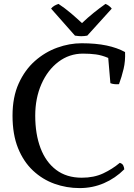

<svg xmlns="http://www.w3.org/2000/svg" viewBox="-20 -941 686 981"><path d="M592 -109Q605 -105 609.5 -96Q614 -87 615 -76Q569 -30 511 -5Q453 20 387 20Q320 20 258.5 -2Q197 -24 148.5 -69.5Q100 -115 72 -184.5Q44 -254 44 -350Q44 -445 75.5 -514.5Q107 -584 158.5 -629.5Q210 -675 272.5 -697.5Q335 -720 397 -720Q470 -720 524.5 -708.5Q579 -697 619 -675Q621 -629 611.5 -589Q602 -549 588 -511Q578 -510 566 -511Q554 -512 544 -516L533 -645Q500 -659 470 -663Q440 -667 404 -667Q334 -667 278.5 -625Q223 -583 191.5 -511Q160 -439 160 -350Q160 -256 187 -184.5Q214 -113 267 -73Q320 -33 398 -33Q460 -33 507 -55Q554 -77 592 -109ZM279 -921Q311 -900 341 -874.5Q371 -849 399 -823Q427 -850 458 -875Q489 -900 519 -921Q527 -918 535.5 -912Q544 -906 551 -897L426 -759Q410 -756 395 -756Q383 -756 363 -759L241 -897Q248 -906 257.5 -911.5Q267 -917 279 -921Z"/></svg>

Font: Alike
Style: Regular
Weight: 400
Designer: Sveta Sebyakina
Foundry: Cyreal (www.cyreal.org)
Version: Version 1.301; ttfautohint (v1.8.4.7-5d5b)